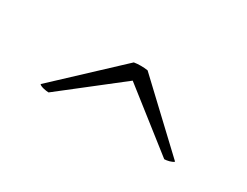

<svg xmlns="http://www.w3.org/2000/svg" viewBox="-34 -592 604 470"><g transform="rotate(30 268.0 -357.0)"><path d="M105 -273 269 -401 432 -273C439 -273 453 -276 458 -281L288 -441C276 -443 261 -443 249 -441L78 -281C81 -276 98 -273 105 -273Z"/></g></svg>

Font: Arima Koshi ExtraLight
Style: Regular
Weight: 275
Designer: Joana Correia and Natanael Gama
Foundry: NDISCOVER
Version: Version 1.019;PS 001.019;hotconv 1.0.88;makeotf.lib2.5.64775